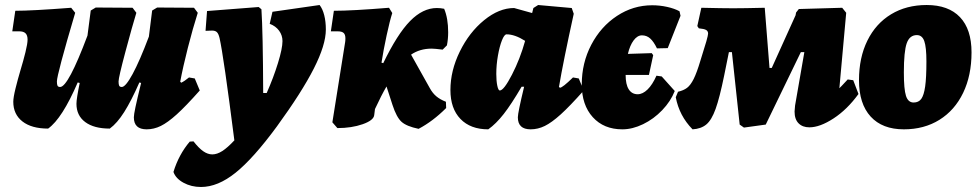

<svg xmlns="http://www.w3.org/2000/svg" viewBox="-20 -504 3901 766"><path d="M777 -143Q721 -80 685 -47.5Q649 -15 621.5 -1.5Q594 12 565 12Q514 12 514 -36Q514 -46 520.5 -77Q527 -108 543 -173L536 -175Q504 -102 475.5 -57Q447 -12 418 9Q355 9 320 -17Q285 -43 285 -90Q285 -110 298 -173L290 -175Q228 -31 172 9Q106 9 69.5 -19.5Q33 -48 33 -98Q33 -115 42 -151.5Q51 -188 62 -225Q73 -261 81.5 -295.5Q90 -330 90 -346Q90 -363 82 -371Q74 -379 57 -379H29L41 -461Q108 -461 264 -473L280 -453Q207 -206 207 -179Q207 -167 209.5 -162Q212 -157 220 -157Q252 -157 329 -362L342 -462L362 -474L509 -473L524 -453Q508 -401 480.5 -298Q453 -195 453 -179Q453 -167 455.5 -162Q458 -157 466 -157Q481 -157 509 -208.5Q537 -260 574 -358L587 -462L607 -474L754 -473L769 -453Q749 -390 729.5 -313.5Q710 -237 699 -178L703 -174Q716 -180 734 -195L757 -191Z M1255 -484Q1267 -469 1273.5 -443.5Q1280 -418 1280 -386Q1280 -325 1232 -230.5Q1184 -136 1085 0Q991 128 920 185Q849 242 782 242Q743 242 712 225Q681 208 672 182Q693 113 737 61L752 60Q773 87 791 99.5Q809 112 827 112Q846 112 867 98.5Q888 85 915 56Q872 -281 856 -352Q852 -369 845.5 -375.5Q839 -382 826 -382L800 -381L806 -460L1012 -476L1023 -467Q1029 -376 1030 -133H1044Q1071 -194 1089 -252.5Q1107 -311 1107 -340Q1107 -363 1093.5 -381.5Q1080 -400 1056 -409L1067 -457Z M1702 -310Q1655 -310 1620 -286L1695 -152Q1706 -132 1721 -119.5Q1736 -107 1759 -98L1760 -73Q1707 -20 1650 10Q1602 0 1582 -18Q1562 -36 1546 -85L1522 -159Q1502 -125 1476 -69L1473 -45Q1471 -24 1427 -8.5Q1383 7 1326 7L1306 -16L1357 -336Q1358 -342 1358 -351Q1358 -366 1351 -372.5Q1344 -379 1327 -379H1300L1312 -461Q1385 -461 1532 -473L1545 -452Q1535 -421 1522.5 -363Q1510 -305 1502 -254L1509 -252Q1565 -368 1616 -420Q1667 -472 1723 -472Q1737 -472 1752 -469Q1768 -431 1768 -375Q1768 -348 1763 -323L1746 -306Q1714 -310 1702 -310Z M2266 -195 2289 -191 2309 -143Q2253 -80 2217 -47.5Q2181 -15 2153.5 -1.5Q2126 12 2097 12Q2046 12 2046 -36Q2046 -54 2071 -158H2061Q2020 -88 1989.5 -49Q1959 -10 1928 12Q1857 12 1817 -29.5Q1777 -71 1777 -145Q1777 -222 1814.5 -298.5Q1852 -375 1911.5 -423.5Q1971 -472 2031 -472L2103 -452L2108 -472L2127 -484L2261 -472L2269 -449Q2227 -258 2210 -157L2214 -154Q2224 -154 2266 -195ZM2075 -341Q2034 -367 2001 -367Q1992 -367 1982.5 -343Q1973 -319 1966.5 -282Q1960 -245 1960 -209Q1960 -181 1964 -162Q1968 -143 1974 -143Q1990 -143 2022.5 -206Q2055 -269 2075 -341Z M2620 -199 2672 -141Q2656 -100 2622 -64.5Q2588 -29 2545.5 -8.5Q2503 12 2463 12Q2389 12 2345 -36.5Q2301 -85 2301 -167Q2301 -253 2339 -325.5Q2377 -398 2441.5 -440.5Q2506 -483 2582 -483Q2612 -483 2641.5 -476.5Q2671 -470 2691 -459L2695 -441L2644 -312L2601 -311Q2588 -338 2574 -350.5Q2560 -363 2541 -363Q2523 -363 2508 -343Q2493 -323 2485 -289L2580 -292L2586 -284L2569 -205H2476Q2476 -167 2488.5 -147.5Q2501 -128 2524 -128Q2544 -128 2563.5 -147Q2583 -166 2599 -202Z M3405 -129Q3360 -67 3305.5 -31.5Q3251 4 3209 4Q3182 4 3166 -12Q3150 -28 3150 -59Q3150 -65 3152 -83L3189 -296H3175L3035 -7L2948 5L2931 -7L2900 -296H2888L2869 -202Q2851 -114 2835 -69.5Q2819 -25 2798 -7.5Q2777 10 2743 12Q2690 -42 2676 -116L2685 -138Q2707 -143 2721 -153.5Q2735 -164 2747.5 -189Q2760 -214 2774 -261L2798 -339Q2805 -364 2805 -370Q2805 -380 2797 -384.5Q2789 -389 2768 -391L2762 -400L2778 -473Q2864 -471 2905 -471Q2947 -471 3031 -473L3050 -233H3059L3154 -443L3156 -454L3167 -468L3340 -473L3356 -453L3329 -155L3328 -152Q3330 -152 3362 -187L3384 -184Z M3407 -184Q3407 -274 3440.5 -342Q3474 -410 3535 -447Q3596 -484 3677 -484Q3764 -484 3810 -435.5Q3856 -387 3856 -295Q3856 -203 3822.5 -133.5Q3789 -64 3728 -26Q3667 12 3586 12Q3500 12 3453.5 -39Q3407 -90 3407 -184ZM3676 -259Q3676 -316 3667.5 -340Q3659 -364 3638 -364Q3609 -364 3597.5 -331.5Q3586 -299 3586 -215Q3586 -148 3594.5 -121.5Q3603 -95 3625 -95Q3645 -95 3655.5 -109.5Q3666 -124 3671 -159Q3676 -194 3676 -259Z"/></svg>

Font: Alegreya Black
Style: Italic
Weight: 900
Italic angle: -7°
Designer: Juan Pablo del Peral
Foundry: Huerta Tipografica
Version: Version 2.007; ttfautohint (v1.6)